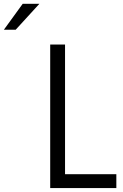

<svg xmlns="http://www.w3.org/2000/svg" viewBox="-158 -958 629 978"><path d="M97.7 -731H173.3V-70.8H434.6V0H97.7ZM-138.2 -806.6 -42.5 -938.5H42.5L-78.1 -806.6Z"/></svg>

Font: Glacial Indifference
Style: Regular
Weight: 400
Designer: Alfredo Marco Pradil
Foundry: Alfredo Marco Pradil
Version: Version 1.312